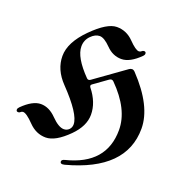

<svg xmlns="http://www.w3.org/2000/svg" viewBox="-214 -844 1029 1090"><g transform="rotate(20 300.5 -299.0)"><path d="M-66.9 -83.5Q-66.9 -91.3 -58.1 -100.1Q2 -159.7 51.8 -159.7Q101.6 -159.7 145.5 -114.7Q189.5 -69.8 221.2 -69.8Q239.7 -69.8 252.4 -82.5Q265.1 -95.2 265.1 -114.3Q265.1 -175.8 139.2 -306.6Q72.3 -376 72.3 -458.3Q72.3 -540.5 160.6 -629.4Q249 -718.3 307.6 -718.3Q366.2 -718.3 408.7 -674.6Q451.2 -630.9 470.7 -630.9Q479.5 -630.9 485.4 -636.7Q491.2 -642.6 499 -642.6Q510.7 -642.6 510.7 -630.9Q510.7 -623 503.4 -615.7Q443.4 -555.7 391.6 -555.7Q339.8 -555.7 300.3 -596.2Q260.7 -636.7 233.6 -636.7Q206.5 -636.7 180.7 -610.4Q154.8 -584 154.8 -545.9Q154.8 -480.5 247.1 -386.2Q252 -381.3 257.8 -381.3Q263.7 -381.3 269.5 -385.7L453.1 -517.1Q461.4 -522.9 470.2 -522.9Q479 -522.9 488.3 -513.2Q635.3 -358.4 635.3 -223.1Q635.3 27.3 295.4 118.2Q288.1 120.1 282.7 120.1Q268.6 120.1 268.6 107.4Q268.6 96.7 288.1 91.8Q518.1 34.7 518.1 -172.4Q518.1 -296.4 393.6 -420.9Q387.2 -427.2 380.9 -427.2Q374.5 -427.2 367.7 -422.4L285.2 -363.3Q278.8 -358.9 278.8 -354Q278.8 -349.1 282.7 -343.8Q338.9 -273.4 338.9 -199.2Q338.9 -130.4 274.4 -65.9Q198.7 9.8 140.4 9.8Q82 9.8 37.1 -36.6Q-7.8 -83 -28.3 -83Q-36.1 -83 -41.7 -77.4Q-47.4 -71.8 -54.7 -71.8Q-66.9 -71.8 -66.9 -83.5Z"/></g></svg>

Font: UnifrakturMaguntia19
Style: Book
Weight: 400
Designer: j. 'mach' wust, Gerrit Ansmann, Georg Duffner, based on a font by Peter Wiegel, original typeface by Carl Albert Fahrenw
Version: Version 2017-03-19